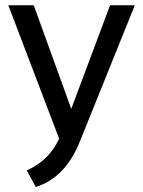

<svg xmlns="http://www.w3.org/2000/svg" viewBox="-20 -533 553 742"><path d="M12.2 -512.7H110.4L255.4 -112.3L405.3 -512.7H501L288.1 15.1Q231.4 154.8 118.2 189.5L83.5 125.5Q169.4 87.9 208.5 2.9Z"/></svg>

Font: Sansation
Style: Regular
Weight: 400
Designer: Bernd Montag
Version: Version 1.301